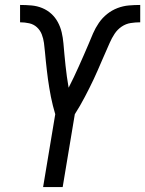

<svg xmlns="http://www.w3.org/2000/svg" viewBox="-20 -755 586 775"><path d="M154 0 203 -294Q198 -311 193.5 -328.5Q189 -346 185.5 -364Q182 -382 179 -400Q176 -418 173.5 -436Q171 -454 169 -472Q167 -490 165 -508.5Q163 -527 161.5 -545Q160 -563 157.5 -581.5Q155 -600 148.5 -616.5Q142 -633 129 -645Q116 -657 98 -661Q80 -665 61 -665V-735Q84 -735 107 -733Q130 -731 150.5 -722.5Q171 -714 187 -699.5Q203 -685 213.5 -665.5Q224 -646 229 -624.5Q234 -603 236 -580.5Q238 -558 240 -535.5Q242 -513 244.5 -490.5Q247 -468 250 -445.5Q253 -423 257 -401Q268 -423 278.5 -444.5Q289 -466 298.5 -488Q308 -510 318 -532Q328 -554 337 -576Q346 -598 355.5 -620Q365 -642 379 -662.5Q393 -683 412.5 -698.5Q432 -714 454.5 -722.5Q477 -731 500 -733Q523 -735 546 -735V-665Q527 -665 507.5 -662Q488 -659 471 -647.5Q454 -636 442.5 -618.5Q431 -601 423 -582.5Q415 -564 407 -546Q399 -528 391 -509.5Q383 -491 375 -472.5Q367 -454 358.5 -436Q350 -418 341 -400Q332 -382 322.5 -364Q313 -346 303 -328.5Q293 -311 282 -294L233 0Z"/></svg>

Font: Iosevka Curly Oblique
Style: Regular
Weight: 400
Italic angle: -9°
Monospace: yes
Designer: Belleve Invis
Foundry: Belleve Invis
Version: Version 11.1.0; ttfautohint (v1.8.3)